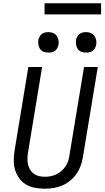

<svg xmlns="http://www.w3.org/2000/svg" viewBox="-20 -1144 640 1172"><path d="M254 8Q223 8 193.5 2.5Q164 -3 139.5 -17.5Q115 -32 98 -55Q81 -78 72.5 -105.5Q64 -133 64 -163.5Q64 -194 69 -225L153 -735H237L151 -213Q148 -194 147.5 -175.5Q147 -157 151 -140Q155 -123 164 -108Q173 -93 187 -83Q201 -73 218.5 -69Q236 -65 254 -65Q272 -65 290 -68.5Q308 -72 324.5 -80Q341 -88 355.5 -101Q370 -114 380.5 -129.5Q391 -145 396.5 -162.5Q402 -180 404 -197L493 -735H577L486 -185Q482 -159 472.5 -132.5Q463 -106 447 -83Q431 -60 408.5 -41.5Q386 -23 360.5 -12Q335 -1 307.5 3.5Q280 8 254 8ZM505 -823Q490 -823 476.5 -828Q463 -833 455 -844.5Q447 -856 444.5 -870.5Q442 -885 444 -900Q446 -910 451.5 -920Q457 -930 465.5 -936.5Q474 -943 484.5 -945.5Q495 -948 506 -948Q521 -948 534.5 -942.5Q548 -937 556 -925.5Q564 -914 567 -899.5Q570 -885 567 -870Q565 -860 559.5 -850Q554 -840 545.5 -833.5Q537 -827 526.5 -825Q516 -823 505 -823ZM275 -823Q260 -823 246.5 -828Q233 -833 225 -844.5Q217 -856 214.5 -870.5Q212 -885 214 -900Q216 -910 221.5 -920Q227 -930 235.5 -936.5Q244 -943 254.5 -945.5Q265 -948 276 -948Q291 -948 304.5 -942.5Q318 -937 326 -925.5Q334 -914 337 -899.5Q340 -885 337 -870Q335 -860 329.5 -850Q324 -840 315.5 -833.5Q307 -827 296.5 -825Q286 -823 275 -823ZM252 -1056V-1124H597V-1056Z"/></svg>

Font: Iosevka Custom Oblique
Style: Regular
Weight: 400
Italic angle: -9°
Designer: Belleve Invis
Foundry: Belleve Invis
Version: Version 27.0.1